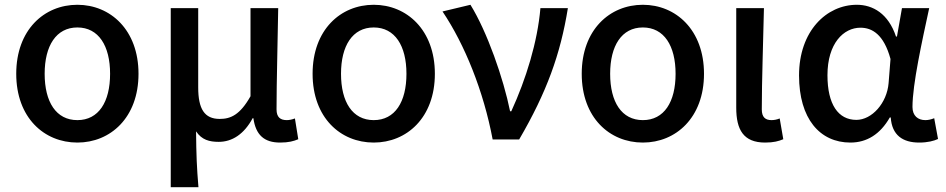

<svg xmlns="http://www.w3.org/2000/svg" viewBox="-20 -584 3960 804"><path d="M304 13C442 13 560 -91 560 -275C560 -459 442 -564 304 -564C165 -564 48 -459 48 -275C48 -91 165 13 304 13ZM304 -81C215 -81 167 -157 167 -275C167 -392 215 -469 304 -469C393 -469 441 -392 441 -275C441 -157 393 -81 304 -81Z M695 200H811C804 117 802 66 801 -34C825 2 857 10 896 10C952 10 1002 -22 1038 -89H1041C1051 -19 1086 13 1153 13C1189 13 1210 7 1229 -1L1215 -88C1202 -83 1190 -81 1181 -81C1154 -81 1138 -93 1138 -126C1138 -246 1143 -408 1145 -550H1029V-181C985 -103 946 -86 900 -86C836 -86 810 -128 810 -218V-550H695Z M1545 13C1683 13 1801 -91 1801 -275C1801 -459 1683 -564 1545 -564C1406 -564 1289 -459 1289 -275C1289 -91 1406 13 1545 13ZM1545 -81C1456 -81 1408 -157 1408 -275C1408 -392 1456 -469 1545 -469C1634 -469 1682 -392 1682 -275C1682 -157 1634 -81 1545 -81Z M2043 0H2154C2269 -197 2327 -357 2358 -550H2243C2231 -409 2183 -253 2121 -118H2116C2088 -256 2020 -451 1950 -564L1833 -536C1926 -398 2005 -202 2043 0Z M2672 13C2810 13 2928 -91 2928 -275C2928 -459 2810 -564 2672 -564C2533 -564 2416 -459 2416 -275C2416 -91 2533 13 2672 13ZM2672 -81C2583 -81 2535 -157 2535 -275C2535 -392 2583 -469 2672 -469C2761 -469 2809 -392 2809 -275C2809 -157 2761 -81 2672 -81Z M3184 13C3220 13 3241 7 3260 -1L3245 -88C3233 -83 3221 -81 3211 -81C3185 -81 3170 -93 3170 -126C3170 -246 3176 -408 3179 -550H3063V-133C3063 -41 3093 13 3184 13Z M3541 13C3610 13 3666 -22 3706 -92H3710C3715 -18 3760 13 3829 13C3865 13 3891 6 3908 -2L3892 -89C3880 -84 3867 -81 3855 -81C3824 -81 3801 -99 3801 -136C3801 -231 3841 -411 3871 -550H3757L3736 -431H3732C3700 -527 3635 -564 3568 -564C3441 -564 3326 -454 3326 -268C3326 -87 3413 13 3541 13ZM3566 -82C3490 -82 3445 -147 3445 -269C3445 -403 3513 -468 3583 -468C3632 -468 3681 -440 3709 -337L3701 -236C3694 -152 3631 -82 3566 -82Z"/></svg>

Font: Noto Sans HK Medium
Style: Regular
Weight: 500
Designer: Ryoko NISHIZUKA 西塚涼子 (kana, bopomofo & ideographs); Paul D. Hunt (Latin, Greek & Cyrillic); Sandoll Communications 산돌커뮤니
Foundry: Adobe
Version: Version 2.002;hotconv 1.0.116;makeotfexe 2.5.65601